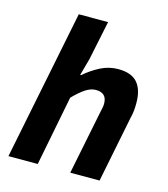

<svg xmlns="http://www.w3.org/2000/svg" viewBox="-106 -784 758 867"><g transform="rotate(15 273.0 -350.5)"><path d="M14 0 155 -701H292L254 -518L232 -438H236Q269 -467 308.5 -487.5Q348 -508 392 -508Q454 -508 482 -475.5Q510 -443 510 -381Q510 -364 508.5 -346.5Q507 -329 502 -310L440 0H303L362 -293Q365 -308 367.5 -319Q370 -330 370 -340Q370 -366 357 -378.5Q344 -391 319 -391Q296 -391 271.5 -375.5Q247 -360 215 -327L151 0Z"/></g></svg>

Font: Source Sans 3
Style: Bold Italic
Weight: 700
Italic angle: -11°
Designer: Paul D. Hunt
Foundry: Adobe
Version: Version 3.052;hotconv 1.1.0;makeotfexe 2.6.0